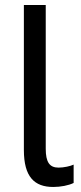

<svg xmlns="http://www.w3.org/2000/svg" viewBox="-20 -734 324 764"><path d="M192 10C221 10 253 4 273 -6V-79C261 -73 234 -67 213 -67C177 -67 162 -89 162 -142V-714H75V-137C75 -30 117 10 192 10Z"/></svg>

Font: Noto Sans Condensed
Style: Regular
Weight: 400
Width: 3
Designer: Monotype Design Team
Foundry: Monotype Imaging Inc.
Version: Version 2.013